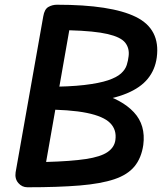

<svg xmlns="http://www.w3.org/2000/svg" viewBox="-20 -792 690 812"><path d="M96 0Q73 0 57.5 -18Q42 -36 46 -63L163 -723Q168 -753 184.5 -762.5Q201 -772 221 -772Q450 -772 554.5 -720.5Q659 -669 643 -549Q636 -497 605 -459Q574 -421 516 -397Q458 -373 369.5 -361.5Q281 -350 159 -350L175 -425Q273 -425 336.5 -432.5Q400 -440 437 -452.5Q474 -465 492 -481.5Q510 -498 516 -517Q522 -536 524 -555Q528 -588 509.5 -611.5Q491 -635 435.5 -648Q380 -661 273 -664L175 -107Q281 -110 343.5 -119.5Q406 -129 435 -149Q464 -169 468 -200Q474 -243 446 -271.5Q418 -300 347 -314.5Q276 -329 152 -329L169 -425Q299 -425 397 -398.5Q495 -372 546 -317.5Q597 -263 586 -179Q578 -124 549 -88.5Q520 -53 463.5 -34Q407 -15 317 -7.5Q227 0 96 0Z"/></svg>

Font: Edu VIC WA NT Beginner
Style: Bold
Weight: 700
Designer: Tina and Corey Anderson
Foundry: Google for Education
Version: Version 1.003